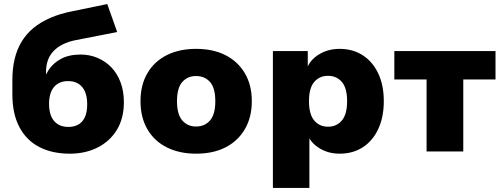

<svg xmlns="http://www.w3.org/2000/svg" viewBox="-20 -747 2474 947"><path d="M324 11Q238 11 174.5 -21.5Q111 -54 76 -119.5Q41 -185 41 -282V-352Q41 -408 52 -455Q63 -502 86 -540.5Q109 -579 144.5 -608.5Q180 -638 228.5 -659Q277 -680 339 -692L509 -727L558 -589L353 -549Q283 -535 245 -496Q207 -457 207 -392V-329H189Q198 -368 220 -402Q242 -436 281.5 -457Q321 -478 378 -478Q422 -478 461 -461.5Q500 -445 529 -415Q558 -385 574.5 -341.5Q591 -298 591 -242Q591 -164 557 -107.5Q523 -51 462.5 -20Q402 11 324 11ZM317 -121Q362 -121 386 -149Q410 -177 410 -233Q410 -288 385.5 -317.5Q361 -347 316 -347Q271 -347 246.5 -318Q222 -289 222 -235Q222 -179 247 -150Q272 -121 317 -121Z M947 11Q865 11 803 -20Q741 -51 707 -109.5Q673 -168 673 -248Q673 -328 707 -386Q741 -444 802.5 -475Q864 -506 947 -506Q1031 -506 1092 -475Q1153 -444 1187.5 -386Q1222 -328 1222 -248Q1222 -168 1187.5 -109.5Q1153 -51 1092 -20Q1031 11 947 11ZM947 -123Q990 -123 1016 -153Q1042 -183 1042 -248Q1042 -313 1016 -342.5Q990 -372 947 -372Q905 -372 879 -342.5Q853 -313 853 -248Q853 -183 879 -153Q905 -123 947 -123Z M1326 180V-495H1498V-405H1492Q1508 -451 1553 -478.5Q1598 -506 1655 -506Q1720 -506 1769 -474.5Q1818 -443 1845.5 -385Q1873 -327 1873 -248Q1873 -170 1846 -111.5Q1819 -53 1770 -21Q1721 11 1655 11Q1600 11 1557 -15Q1514 -41 1498 -81H1506V180ZM1598 -122Q1640 -122 1666 -152.5Q1692 -183 1692 -248Q1692 -313 1666 -343Q1640 -373 1598 -373Q1556 -373 1530 -343Q1504 -313 1504 -248Q1504 -183 1530 -152.5Q1556 -122 1598 -122Z M2084 0V-355H1925V-495H2424V-355H2265V0Z"/></svg>

Font: Nunito Sans 11pt Black
Style: Regular
Weight: 900
Version: Version 3.101;gftools[0.9.27]